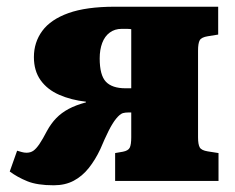

<svg xmlns="http://www.w3.org/2000/svg" viewBox="-20 -539 700 572"><path d="M140 13Q91 13 61.5 1Q32 -11 9 -28L31 -90Q38 -88 45 -86Q52 -84 59 -84Q71 -84 79.5 -90Q88 -96 97.5 -110Q107 -124 120 -149Q132 -171 147.5 -187Q163 -203 184.5 -214.5Q206 -226 236 -234V-236Q192 -241 156.5 -256.5Q121 -272 101 -300Q81 -328 81 -369Q81 -413 106 -447Q131 -481 184 -500Q237 -519 322 -519H630V-436L599 -431Q580 -428 575 -419Q570 -410 570 -388V-130Q570 -109 575 -100Q580 -91 599 -88L631 -83V0H323V-83L346 -87Q362 -90 366.5 -99Q371 -108 371 -130V-204Q368 -204 363.5 -204Q359 -204 354 -203.5Q349 -203 346 -202Q337 -199 326 -185.5Q315 -172 303.5 -149Q292 -126 279 -95Q264 -63 244.5 -38.5Q225 -14 199.5 -0.5Q174 13 140 13ZM354 -276H371V-452Q365 -453 358.5 -453Q352 -453 342 -453Q322 -453 307 -442Q292 -431 284.5 -411Q277 -391 277 -365Q277 -315 295.5 -295.5Q314 -276 354 -276Z"/></svg>

Font: Literata ExtraBold
Style: Regular
Weight: 800
Designer: Latin by Veronika Burian and Jose Scaglione. Greek by Irene Vlachou. Cyrillic by Vera Evstafieva.
Foundry: TypeTogether
Version: Version 3.103;gftools[0.9.29]